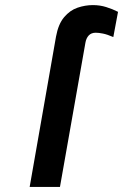

<svg xmlns="http://www.w3.org/2000/svg" viewBox="-20 -734 484 754"><path d="M96.5 0 200 -590.5Q209 -639.5 231.8 -666.5Q254.5 -693.5 284.5 -703.8Q314.5 -714 345 -714Q372.5 -714 397.2 -706.2Q422 -698.5 443.5 -687.5L425 -588.5Q400.5 -599 384 -602.2Q367.5 -605.5 356 -605.5Q338.5 -605.5 328.5 -594.8Q318.5 -584 315.5 -566.5L215.5 0Z"/></svg>

Font: Overpass
Style: Bold Italic
Weight: 700
Italic angle: -10°
Designer: Delve Withrington, Dave Bailey, Thomas Jockin
Foundry: Delve Fonts LLC
Version: Version 4.000; ttfautohint (v1.8.3)